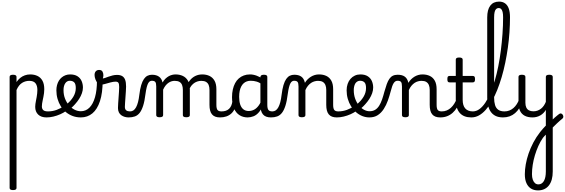

<svg xmlns="http://www.w3.org/2000/svg" viewBox="-20 -1447 7044 2394"><path d="M142 923Q121 923 110.5 916.5Q100 910 100 897V-489Q100 -502 110.5 -508.5Q121 -515 142 -515Q164 -515 175 -508.5Q186 -502 186 -489V-424Q205 -453 231 -474.5Q257 -496 289 -507.5Q321 -519 356 -519Q408 -519 447.5 -500Q487 -481 509.5 -440.5Q532 -400 532 -334Q532 -310 529 -286.5Q526 -263 521.5 -240.5Q517 -218 512.5 -197Q508 -176 505 -156.5Q502 -137 502 -120Q502 -91 519 -74.5Q536 -58 579 -58Q593 -58 599.5 -46.5Q606 -35 604.5 -20.5Q603 -6 592 5.5Q581 17 560 17Q493 17 456 -18.5Q419 -54 419 -115Q419 -131 421.5 -150.5Q424 -170 428.5 -191.5Q433 -213 437 -236Q441 -259 443.5 -281.5Q446 -304 446 -326Q446 -379 422.5 -409Q399 -439 344 -439Q322 -439 299.5 -433Q277 -427 256 -414Q235 -401 217.5 -379Q200 -357 186 -325V897Q186 910 175 916.5Q164 923 142 923Z M560 17Q541 17 534.5 5.5Q528 -6 532 -20.5Q536 -35 548 -46.5Q560 -58 579 -58Q635 -58 686.5 -77Q738 -96 775 -124Q789 -133 799 -128Q809 -123 814 -110.5Q819 -98 817.5 -84.5Q816 -71 805 -64Q773 -41 731.5 -22.5Q690 -4 646 6.5Q602 17 560 17Z M779 -121Q801 -136 820.5 -153.5Q840 -171 856 -189Q878 -214 893.5 -239.5Q909 -265 917 -292.5Q925 -320 925 -349Q925 -401 905 -420.5Q885 -440 851 -440Q837 -440 830.5 -452Q824 -464 824.5 -479.5Q825 -495 832.5 -507Q840 -519 854 -519Q911 -519 946.5 -496Q982 -473 998 -435.5Q1014 -398 1014 -355Q1014 -321 1001.5 -285Q989 -249 967 -214.5Q945 -180 916 -148Q895 -124 871 -103Q847 -82 821 -64Z M988 17Q934 17 887.5 0Q841 -17 803 -48Q765 -79 738.5 -121.5Q712 -164 697.5 -214.5Q683 -265 683 -321Q683 -355 691 -385.5Q699 -416 714 -440.5Q729 -465 750.5 -482.5Q772 -500 798 -509.5Q824 -519 854 -519Q868 -519 874.5 -507Q881 -495 880.5 -479.5Q880 -464 872 -452Q864 -440 850 -440Q833 -440 819 -432.5Q805 -425 794.5 -410Q784 -395 778 -373.5Q772 -352 772 -323Q772 -266 790.5 -218Q809 -170 840 -134.5Q871 -99 909.5 -79.5Q948 -60 988 -60Q1050 -60 1095 -104.5Q1140 -149 1164.5 -234.5Q1189 -320 1189 -443Q1189 -457 1199.5 -463.5Q1210 -470 1224.5 -469.5Q1239 -469 1249.5 -461.5Q1260 -454 1260 -440Q1260 -288 1226.5 -186Q1193 -84 1132 -33.5Q1071 17 988 17Z M1582 17Q1559 17 1536 10.5Q1513 4 1493.5 -9.5Q1474 -23 1462.5 -45.5Q1451 -68 1451 -100Q1451 -125 1453.5 -159Q1456 -193 1458.5 -230.5Q1461 -268 1463.5 -302Q1466 -336 1466 -361Q1466 -400 1456.5 -414.5Q1447 -429 1421 -429Q1393 -429 1357 -419Q1321 -409 1287 -399.5Q1253 -390 1232 -390Q1214 -390 1197.5 -409.5Q1181 -429 1170 -457.5Q1159 -486 1159 -513Q1159 -531 1165.5 -545Q1172 -559 1184.5 -567Q1197 -575 1215 -575Q1246 -575 1257.5 -555Q1269 -535 1269 -510Q1269 -499 1267 -488Q1265 -477 1262 -469Q1272 -469 1290.5 -475.5Q1309 -482 1333 -491Q1357 -500 1384.5 -506.5Q1412 -513 1439 -513Q1479 -513 1504 -498Q1529 -483 1540.5 -451.5Q1552 -420 1552 -369Q1552 -346 1549.5 -310.5Q1547 -275 1544.5 -237Q1542 -199 1539.5 -166Q1537 -133 1537 -115Q1537 -84 1554 -71Q1571 -58 1601 -58Q1615 -58 1622 -46.5Q1629 -35 1627.5 -20.5Q1626 -6 1615 5.5Q1604 17 1582 17Z M1584 17Q1575 17 1571 5.5Q1567 -6 1569 -20.5Q1571 -35 1579 -46.5Q1587 -58 1602 -58Q1626 -58 1644.5 -71Q1663 -84 1677 -110Q1691 -136 1701 -174Q1711 -212 1717 -263Q1726 -337 1740.5 -385.5Q1755 -434 1775 -462.5Q1795 -491 1820 -503Q1845 -515 1875 -515Q1884 -515 1888.5 -503.5Q1893 -492 1892.5 -477.5Q1892 -463 1887 -451.5Q1882 -440 1873 -440Q1861 -440 1849.5 -433.5Q1838 -427 1828 -409.5Q1818 -392 1809.5 -359.5Q1801 -327 1794 -275Q1783 -185 1764.5 -127.5Q1746 -70 1720.5 -38.5Q1695 -7 1661 5Q1627 17 1584 17Z M1970 15Q1949 15 1938.5 8.5Q1928 2 1928 -11V-369Q1928 -411 1916 -425.5Q1904 -440 1873 -440Q1857 -440 1848.5 -451.5Q1840 -463 1840 -477.5Q1840 -492 1848.5 -503.5Q1857 -515 1875 -515Q1904 -515 1926 -508.5Q1948 -502 1964 -490Q1980 -478 1990.5 -460.5Q2001 -443 2006 -422L2007 -418Q2023 -447 2043 -466Q2063 -485 2084.5 -497Q2106 -509 2128 -514Q2150 -519 2169 -519Q2220 -519 2260 -500Q2300 -481 2323.5 -440.5Q2347 -400 2347 -334V-11Q2347 2 2336 8.5Q2325 15 2303 15Q2281 15 2270.5 8.5Q2260 2 2260 -11V-326Q2260 -362 2250 -387.5Q2240 -413 2217.5 -426Q2195 -439 2157 -439Q2139 -439 2120 -433.5Q2101 -428 2081.5 -415Q2062 -402 2045 -381Q2028 -360 2014 -329V-11Q2014 2 2003 8.5Q1992 15 1970 15ZM2723 17Q2689 17 2664 7.5Q2639 -2 2623 -21.5Q2607 -41 2599.5 -70.5Q2592 -100 2592 -140V-326Q2592 -361 2582 -386.5Q2572 -412 2549.5 -425.5Q2527 -439 2490 -439Q2464 -439 2437.5 -430Q2411 -421 2387 -400.5Q2363 -380 2344.5 -345Q2326 -310 2315 -259H2289Q2289 -316 2304.5 -363.5Q2320 -411 2348.5 -446Q2377 -481 2416 -500Q2455 -519 2502 -519Q2553 -519 2592.5 -500Q2632 -481 2655 -440.5Q2678 -400 2678 -334V-140Q2678 -95 2691.5 -76.5Q2705 -58 2742 -58Q2756 -58 2762.5 -46.5Q2769 -35 2767.5 -20.5Q2766 -6 2755 5.5Q2744 17 2723 17Z M2723 17Q2709 17 2702.5 5.5Q2696 -6 2697.5 -20.5Q2699 -35 2710 -46.5Q2721 -58 2742 -58Q2772 -58 2795.5 -66Q2819 -74 2836 -90Q2853 -106 2863.5 -130Q2874 -154 2878 -186Q2880 -201 2893 -205.5Q2906 -210 2918.5 -205.5Q2931 -201 2929 -186Q2925 -133 2908 -94.5Q2891 -56 2864 -31.5Q2837 -7 2801.5 5Q2766 17 2723 17Z M3068 17Q3011 17 2967 -10.5Q2923 -38 2898 -94Q2873 -150 2873 -235Q2873 -287 2883 -331Q2893 -375 2911.5 -410Q2930 -445 2957.5 -469Q2985 -493 3020 -506Q3055 -519 3097 -519Q3138 -519 3181 -503Q3224 -487 3258 -461V-386Q3218 -418 3181.5 -429Q3145 -440 3106 -440Q3080 -440 3057.5 -432Q3035 -424 3017.5 -408Q3000 -392 2987.5 -368Q2975 -344 2968.5 -312Q2962 -280 2962 -239Q2962 -184 2975 -144.5Q2988 -105 3014.5 -84Q3041 -63 3081 -63Q3117 -63 3148.5 -79.5Q3180 -96 3206.5 -132.5Q3233 -169 3252 -229L3268 -168Q3245 -91 3211.5 -51Q3178 -11 3140.5 3Q3103 17 3068 17ZM3358 17Q3324 17 3299 7.5Q3274 -2 3258 -21.5Q3242 -41 3234.5 -70.5Q3227 -100 3227 -140V-486Q3227 -501 3238 -508Q3249 -515 3271 -515Q3292 -515 3302.5 -508.5Q3313 -502 3313 -488V-140Q3313 -95 3326.5 -76.5Q3340 -58 3377 -58Q3386 -58 3390.5 -46.5Q3395 -35 3393.5 -20.5Q3392 -6 3383.5 5.5Q3375 17 3358 17Z M3358 17Q3349 17 3345 5.5Q3341 -6 3343 -20.5Q3345 -35 3353 -46.5Q3361 -58 3376 -58Q3400 -58 3418.5 -71Q3437 -84 3451 -110Q3465 -136 3475 -174Q3485 -212 3491 -263Q3500 -337 3514.5 -385.5Q3529 -434 3549 -462.5Q3569 -491 3594 -503Q3619 -515 3649 -515Q3658 -515 3662.5 -503.5Q3667 -492 3666.5 -477.5Q3666 -463 3661 -451.5Q3656 -440 3647 -440Q3635 -440 3623.5 -433.5Q3612 -427 3602 -409.5Q3592 -392 3583.5 -359.5Q3575 -327 3568 -275Q3557 -185 3538.5 -127.5Q3520 -70 3494.5 -38.5Q3469 -7 3435 5Q3401 17 3358 17Z M4179 17Q4145 17 4120 7.5Q4095 -2 4079 -21.5Q4063 -41 4055.5 -70.5Q4048 -100 4048 -140V-326Q4048 -361 4037.5 -386.5Q4027 -412 4005 -425.5Q3983 -439 3946 -439Q3925 -439 3902.5 -433Q3880 -427 3859.5 -413.5Q3839 -400 3820.5 -378Q3802 -356 3788 -324V-11Q3788 2 3777 8.5Q3766 15 3744 15Q3723 15 3712.5 8.5Q3702 2 3702 -11V-369Q3702 -411 3690 -425.5Q3678 -440 3647 -440Q3632 -440 3625 -451.5Q3618 -463 3618 -477.5Q3618 -492 3626 -503.5Q3634 -515 3649 -515Q3676 -515 3697.5 -509.5Q3719 -504 3735.5 -492.5Q3752 -481 3763 -463.5Q3774 -446 3780 -422L3782 -414Q3796 -438 3815 -457Q3834 -476 3856.5 -490Q3879 -504 3904.5 -511.5Q3930 -519 3958 -519Q4010 -519 4049.5 -500Q4089 -481 4111.5 -440.5Q4134 -400 4134 -334V-140Q4134 -95 4147.5 -76.5Q4161 -58 4198 -58Q4212 -58 4219 -46.5Q4226 -35 4224.5 -20.5Q4223 -6 4212 5.5Q4201 17 4179 17Z M4179 17Q4160 17 4153.5 5.5Q4147 -6 4151 -20.5Q4155 -35 4167 -46.5Q4179 -58 4198 -58Q4254 -58 4305.5 -77Q4357 -96 4394 -124Q4408 -133 4418 -128Q4428 -123 4433 -110.5Q4438 -98 4436.5 -84.5Q4435 -71 4424 -64Q4392 -41 4350.5 -22.5Q4309 -4 4265 6.5Q4221 17 4179 17Z M4398 -121Q4420 -136 4439.5 -153.5Q4459 -171 4475 -189Q4497 -214 4512.5 -239.5Q4528 -265 4536 -292.5Q4544 -320 4544 -349Q4544 -401 4524 -420.5Q4504 -440 4470 -440Q4456 -440 4449.5 -452Q4443 -464 4443.5 -479.5Q4444 -495 4451.5 -507Q4459 -519 4473 -519Q4530 -519 4565.5 -496Q4601 -473 4617 -435.5Q4633 -398 4633 -355Q4633 -321 4620.5 -285Q4608 -249 4586 -214.5Q4564 -180 4535 -148Q4514 -124 4490 -103Q4466 -82 4440 -64Z M4586 17Q4540 17 4497.5 0Q4455 -17 4419.5 -48Q4384 -79 4357.5 -121.5Q4331 -164 4316.5 -214.5Q4302 -265 4302 -321Q4302 -364 4314.5 -400.5Q4327 -437 4350 -463.5Q4373 -490 4404.5 -504.5Q4436 -519 4473 -519Q4487 -519 4493.5 -507Q4500 -495 4499.5 -479.5Q4499 -464 4491 -452Q4483 -440 4469 -440Q4456 -440 4444 -435Q4432 -430 4422 -420.5Q4412 -411 4405.5 -397Q4399 -383 4395 -364.5Q4391 -346 4391 -323Q4391 -266 4408 -218Q4425 -170 4453.5 -134.5Q4482 -99 4517 -79.5Q4552 -60 4588 -60Q4629 -60 4658 -78Q4687 -96 4707.5 -128.5Q4728 -161 4743.5 -205.5Q4759 -250 4773 -304Q4788 -358 4802.5 -398Q4817 -438 4835 -464Q4853 -490 4878 -502.5Q4903 -515 4939 -515Q4953 -515 4959.5 -503.5Q4966 -492 4965.5 -477.5Q4965 -463 4957.5 -451.5Q4950 -440 4936 -440Q4922 -440 4910.5 -433Q4899 -426 4889 -411Q4879 -396 4870 -371Q4861 -346 4852 -310Q4837 -252 4816.5 -194Q4796 -136 4765 -88Q4734 -40 4690.5 -11.5Q4647 17 4586 17Z M5469 17Q5435 17 5410 7.5Q5385 -2 5369 -21.5Q5353 -41 5345.5 -70.5Q5338 -100 5338 -140V-326Q5338 -361 5327.5 -386.5Q5317 -412 5295 -425.5Q5273 -439 5236 -439Q5215 -439 5192.5 -433Q5170 -427 5149.5 -413.5Q5129 -400 5110.5 -378Q5092 -356 5078 -324V-11Q5078 2 5067 8.5Q5056 15 5034 15Q5013 15 5002.5 8.5Q4992 2 4992 -11V-369Q4992 -411 4980 -425.5Q4968 -440 4937 -440Q4922 -440 4915 -451.5Q4908 -463 4908 -477.5Q4908 -492 4916 -503.5Q4924 -515 4939 -515Q4966 -515 4987.5 -509.5Q5009 -504 5025.5 -492.5Q5042 -481 5053 -463.5Q5064 -446 5070 -422L5072 -414Q5086 -438 5105 -457Q5124 -476 5146.5 -490Q5169 -504 5194.5 -511.5Q5220 -519 5248 -519Q5300 -519 5339.5 -500Q5379 -481 5401.5 -440.5Q5424 -400 5424 -334V-140Q5424 -95 5437.5 -76.5Q5451 -58 5488 -58Q5502 -58 5509 -46.5Q5516 -35 5514.5 -20.5Q5513 -6 5502 5.5Q5491 17 5469 17Z M5469 17Q5455 17 5448.5 5.5Q5442 -6 5443.5 -20.5Q5445 -35 5456 -46.5Q5467 -58 5488 -58Q5522 -58 5550.5 -70Q5579 -82 5602 -103Q5625 -124 5643.5 -153Q5662 -182 5675 -216Q5681 -231 5693 -229.5Q5705 -228 5713.5 -219Q5722 -210 5719 -199Q5703 -148 5679 -108Q5655 -68 5623.5 -40Q5592 -12 5553.5 2.5Q5515 17 5469 17Z M5857 17Q5809 17 5773 3Q5737 -11 5712.5 -39Q5688 -67 5675.5 -108Q5663 -149 5663 -203V-420H5585Q5570 -420 5564 -429Q5558 -438 5558 -460Q5558 -483 5564 -491.5Q5570 -500 5585 -500H5663V-704Q5663 -717 5673.5 -723.5Q5684 -730 5705 -730Q5727 -730 5738 -723.5Q5749 -717 5749 -704V-500H5875Q5890 -500 5896.5 -491.5Q5903 -483 5903 -460Q5903 -438 5896.5 -429Q5890 -420 5875 -420H5749V-203Q5749 -167 5757 -140Q5765 -113 5781 -95Q5797 -77 5820.5 -67.5Q5844 -58 5875 -58Q5889 -58 5896 -46.5Q5903 -35 5901.5 -20.5Q5900 -6 5889 5.5Q5878 17 5857 17Z M5857 17Q5838 17 5831.5 5.5Q5825 -6 5829 -20.5Q5833 -35 5845 -46.5Q5857 -58 5876 -58Q5918 -58 5956.5 -85.5Q5995 -113 6030 -164.5Q6065 -216 6094.5 -286Q6124 -356 6149 -440.5Q6174 -525 6193 -620.5Q6212 -716 6225 -818Q6238 -920 6245.5 -1025Q6253 -1130 6253 -1232Q6253 -1251 6266 -1260.5Q6279 -1270 6296 -1270Q6313 -1270 6326 -1260.5Q6339 -1251 6339 -1232Q6339 -1141 6332.5 -1045.5Q6326 -950 6312.5 -854Q6299 -758 6280 -665.5Q6261 -573 6235.5 -486.5Q6210 -400 6179.5 -324Q6149 -248 6113 -185.5Q6077 -123 6036.5 -77.5Q5996 -32 5951.5 -7.5Q5907 17 5857 17Z M6251 17Q6183 17 6139.5 -13Q6096 -43 6075.5 -98.5Q6055 -154 6055 -228V-1229Q6055 -1326 6093 -1376.5Q6131 -1427 6203 -1427Q6248 -1427 6278.5 -1404.5Q6309 -1382 6324 -1339Q6339 -1296 6339 -1232Q6339 -1213 6326 -1204Q6313 -1195 6296 -1195Q6279 -1195 6266 -1204Q6253 -1213 6253 -1232Q6253 -1272 6247 -1297Q6241 -1322 6229 -1334.5Q6217 -1347 6199 -1347Q6179 -1347 6166 -1334.5Q6153 -1322 6147 -1296Q6141 -1270 6141 -1229V-228Q6141 -176 6152.5 -137.5Q6164 -99 6192.5 -78.5Q6221 -58 6270 -58Q6284 -58 6290.5 -46.5Q6297 -35 6295.5 -20.5Q6294 -6 6283 5.5Q6272 17 6251 17Z M6251 17Q6237 17 6230.5 5.5Q6224 -6 6225.5 -20.5Q6227 -35 6238 -46.5Q6249 -58 6270 -58Q6303 -58 6331 -69Q6359 -80 6382 -100Q6405 -120 6422.5 -147Q6440 -174 6452 -205Q6458 -220 6469.5 -218.5Q6481 -217 6489.5 -207Q6498 -197 6495 -186Q6480 -138 6456.5 -100.5Q6433 -63 6402.5 -36.5Q6372 -10 6334 3.5Q6296 17 6251 17Z M6832 83Q6848 66 6864 50Q6880 34 6896 20Q6912 6 6926 -5.5Q6940 -17 6952 -26Q6966 -36 6978 -31.5Q6990 -27 6997.5 -14.5Q7005 -2 7004 11.5Q7003 25 6989 35Q6977 44 6961 58Q6945 72 6926.5 89.5Q6908 107 6889.5 125.5Q6871 144 6854 161ZM6688 927Q6637 927 6600.5 904Q6564 881 6544 836.5Q6524 792 6524 726Q6524 668 6535.5 602.5Q6547 537 6570.5 468Q6594 399 6630 330.5Q6666 262 6716 198Q6732 178 6749.5 158Q6767 138 6786 119V-77Q6773 -55 6755.5 -37.5Q6738 -20 6717 -8Q6696 4 6671.5 10.5Q6647 17 6620 17Q6562 17 6523 -3.5Q6484 -24 6464.5 -64.5Q6445 -105 6445 -166V-489Q6445 -502 6455.5 -508.5Q6466 -515 6487 -515Q6509 -515 6520 -508.5Q6531 -502 6531 -489V-166Q6531 -131 6542 -107Q6553 -83 6575.5 -71Q6598 -59 6631 -59Q6659 -59 6683 -68Q6707 -77 6726.5 -92.5Q6746 -108 6761 -130Q6776 -152 6786 -177V-489Q6786 -502 6796.5 -508.5Q6807 -515 6829 -515Q6850 -515 6861 -508.5Q6872 -502 6872 -489V691Q6872 747 6860 790.5Q6848 834 6824.5 864.5Q6801 895 6766.5 911Q6732 927 6688 927ZM6694 852Q6716 852 6733.5 840.5Q6751 829 6762.5 808.5Q6774 788 6780 758.5Q6786 729 6786 691V232Q6777 241 6768 250.5Q6759 260 6750 271Q6718 317 6693 372.5Q6668 428 6650 488Q6632 548 6622.5 608Q6613 668 6613 725Q6613 764 6623 792.5Q6633 821 6650.5 836.5Q6668 852 6694 852Z"/></svg>

Font: Playwrite FR Trad
Style: Regular
Weight: 400
Designer: Veronika Burian, José Scaglione
Foundry: TypeTogether
Version: Version 1.000